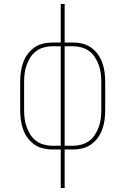

<svg xmlns="http://www.w3.org/2000/svg" viewBox="-20 -755 640 980"><path d="M290 205V8H248Q223 8 198.5 2Q174 -4 154 -18.5Q134 -33 119.5 -53.5Q105 -74 97 -97.5Q89 -121 86 -145.5Q83 -170 83 -195V-335Q83 -360 86 -384.5Q89 -409 97 -432.5Q105 -456 119.5 -476.5Q134 -497 154 -511.5Q174 -526 198.5 -532Q223 -538 248 -538H290V-735H310V-538H352Q377 -538 401.5 -532Q426 -526 446 -511.5Q466 -497 480.5 -476.5Q495 -456 503 -432.5Q511 -409 514 -384.5Q517 -360 517 -335V-195Q517 -170 514 -145.5Q511 -121 503 -97.5Q495 -74 480.5 -53.5Q466 -33 446 -18.5Q426 -4 401.5 2Q377 8 352 8H310V205ZM248 -11H290V-519H248Q226 -519 204 -513Q182 -507 164.5 -494Q147 -481 135 -462Q123 -443 115.5 -422Q108 -401 105.5 -379Q103 -357 103 -335V-195Q103 -173 105.5 -151Q108 -129 115.5 -108Q123 -87 135 -68Q147 -49 164.5 -36Q182 -23 204 -17Q226 -11 248 -11ZM310 -11H352Q374 -11 396 -17Q418 -23 435.5 -36Q453 -49 465 -68Q477 -87 484.5 -108Q492 -129 494.5 -151Q497 -173 497 -195V-335Q497 -357 494.5 -379Q492 -401 484.5 -422Q477 -443 465 -462Q453 -481 435.5 -494Q418 -507 396 -513Q374 -519 352 -519H310Z"/></svg>

Font: Iosevka Curly Thin Extended
Style: Regular
Weight: 100
Width: 7
Monospace: yes
Designer: Belleve Invis
Foundry: Belleve Invis
Version: Version 11.1.0; ttfautohint (v1.8.3)